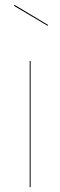

<svg xmlns="http://www.w3.org/2000/svg" viewBox="-20 -767 247 787"><path d="M39.6 -747.1 177.2 -664.6 175.3 -661.1 37.1 -743.2ZM105.5 -517.1V0H101.6V-517.1Z"/></svg>

Font: Fira Sans Compressed Four
Style: Regular
Weight: 100
Width: 1
Designer: Carrois Corporate & Edenspiekermann AG
Foundry: Carrois Corporate GbR & Edenspiekermann AG
Version: Version 4.203;PS 004.203;hotconv 1.0.88;makeotf.lib2.5.64775